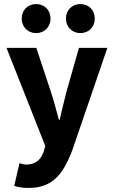

<svg xmlns="http://www.w3.org/2000/svg" viewBox="-20 -732 561 946"><path d="M87 -641C87 -600 116 -569 158 -569C200 -569 229 -600 229 -641C229 -681 200 -712 158 -712C116 -712 87 -681 87 -641ZM305 -641C305 -600 334 -569 376 -569C418 -569 447 -600 447 -641C447 -681 418 -712 376 -712C334 -712 305 -681 305 -641ZM50 184C70 190 89 194 120 194C237 194 290 130 337 6L509 -496H369L308 -282C296 -236 285 -189 274 -142H270C257 -190 245 -237 230 -282L159 -496H12L203 -13L196 13C183 52 158 79 109 79C98 79 85 75 76 72Z"/></svg>

Font: Cambridge Sans Bold
Style: Regular
Weight: 700
Version: Version 2.020;PS 002.020;hotconv 1.0.88;makeotf.lib2.5.64775